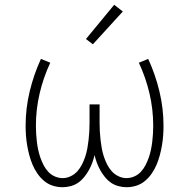

<svg xmlns="http://www.w3.org/2000/svg" viewBox="-20 -774 790 802"><path d="M241 8Q220 8 200 1.5Q180 -5 164 -18.5Q148 -32 136 -49.5Q124 -67 116 -86Q108 -105 102.5 -125.5Q97 -146 93.5 -166.5Q90 -187 88.5 -207.5Q87 -228 87 -249Q87 -321 104 -392Q121 -463 151 -528L190 -512Q161 -450 145.5 -383.5Q130 -317 130 -249Q130 -232 131 -215.5Q132 -199 134 -182Q136 -165 139.5 -148.5Q143 -132 148.5 -116Q154 -100 162 -84.5Q170 -69 181.5 -56.5Q193 -44 209 -37Q225 -30 242 -30Q259 -30 275.5 -38Q292 -46 303.5 -59Q315 -72 323 -88Q331 -104 336.5 -121Q342 -138 345 -155Q348 -172 350 -189.5Q352 -207 353 -224.5Q354 -242 354 -260V-338H396V-260Q396 -242 397 -224.5Q398 -207 400 -189.5Q402 -172 405 -155Q408 -138 413.5 -121Q419 -104 427 -88Q435 -72 446.5 -59Q458 -46 474.5 -38Q491 -30 508 -30Q525 -30 541 -37Q557 -44 568.5 -56.5Q580 -69 588 -84.5Q596 -100 601.5 -116Q607 -132 610.5 -148.5Q614 -165 616 -182Q618 -199 619 -215.5Q620 -232 620 -249Q620 -317 604.5 -383.5Q589 -450 560 -512L599 -528Q629 -463 646 -392Q663 -321 663 -249Q663 -228 661.5 -207.5Q660 -187 656.5 -166.5Q653 -146 647.5 -125.5Q642 -105 634 -86Q626 -67 614 -49.5Q602 -32 586 -18.5Q570 -5 550 1.5Q530 8 509 8Q492 8 475 3.5Q458 -1 444 -10.5Q430 -20 419 -33.5Q408 -47 399.5 -62Q391 -77 385 -93Q379 -109 375 -126Q371 -109 365 -93Q359 -77 350.5 -62Q342 -47 331 -33.5Q320 -20 306 -10.5Q292 -1 275 3.5Q258 8 241 8ZM368 -589 339 -611 457 -754 493 -726Z"/></svg>

Font: Zed Sans Extralight Extended
Style: Regular
Weight: 200
Width: 7
Designer: Belleve Invis
Foundry: Belleve Invis
Version: Version 1.0.0; ttfautohint (v1.8.4)